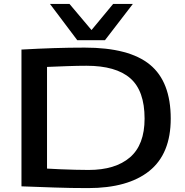

<svg xmlns="http://www.w3.org/2000/svg" viewBox="-20 -954 948 984"><path d="M431 10Q343 10 258.5 7Q174 4 90 1V-700Q180 -705 257 -707.5Q334 -710 414 -710Q642 -710 748.5 -622.5Q855 -535 855 -346Q855 -166 745.5 -78Q636 10 431 10ZM434 -83Q571 -83 646 -147.5Q721 -212 721 -346Q721 -489 647.5 -553Q574 -617 423 -617Q380 -617 323.5 -615Q267 -613 221 -611V-90Q251 -88 289.5 -86.5Q328 -85 366 -84Q404 -83 434 -83ZM661 -934 518 -748H376L236 -934H336L449 -800L560 -934Z"/></svg>

Font: Georama Extended Medium
Style: Regular
Weight: 500
Width: 7
Designer: Jean-Baptiste Levee
Foundry: Production Type
Version: Version 1.000